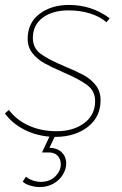

<svg xmlns="http://www.w3.org/2000/svg" viewBox="-25 -544 492 777"><path d="M108 -390Q108 -349 140.5 -325.5Q173 -302 238 -275Q286 -255 314.5 -239.5Q343 -224 362.5 -199Q382 -174 382 -139Q382 -71 331 -31Q280 9 202 10H196L175 54Q208 55 225.5 73Q243 91 243 117Q243 140 229.5 162.5Q216 185 191.5 199Q167 213 136 213Q117 213 97 207Q77 201 67 191L80 171Q90 180 107 186Q124 192 140 192Q176 192 198.5 170Q221 148 221 121Q221 100 208.5 86.5Q196 73 174 73H145L175 9Q117 4 70 -21Q23 -46 -5 -85L11 -99Q42 -58 92 -35.5Q142 -13 204 -13Q272 -13 316 -46Q360 -79 360 -135Q360 -176 327.5 -200Q295 -224 230 -252Q182 -273 154 -288.5Q126 -304 106.5 -328.5Q87 -353 87 -387Q87 -451 134.5 -487.5Q182 -524 255 -524Q346 -524 419 -470L406 -454Q379 -477 339.5 -489.5Q300 -502 252 -502Q188 -502 148 -472.5Q108 -443 108 -390Z"/></svg>

Font: Gontserrat Thin
Style: Italic
Weight: 250
Italic angle: -11.3°
Designer: Julieta Ulanovsky
Foundry: Julieta Ulanovsky
Version: Version 6.001